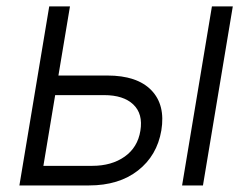

<svg xmlns="http://www.w3.org/2000/svg" viewBox="-20 -565 768 585"><path d="M158 -334.9H306.8Q397.7 -334.9 441.1 -290.1Q484.4 -245.4 471.6 -167.6Q458.5 -90.9 400.4 -45.5Q342.3 0 251.1 0H39.1L130 -545.5H193.2ZM148.1 -275.2 112.2 -59.7H261Q320 -59.7 359.7 -87.7Q399.5 -115.8 407.7 -166.5Q416.2 -218 386.2 -246.6Q356.2 -275.2 297.2 -275.2ZM534.8 0 625.7 -545.5H689.3L598.4 0Z"/></svg>

Font: Karasuma Gothic
Style: Light Italic
Weight: 300
Italic angle: 9.39998°
Designer: Rasmus Andersson / Ryoko Nishizuka
Foundry: rsms
Version: Version 1.00